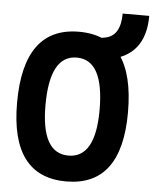

<svg xmlns="http://www.w3.org/2000/svg" viewBox="-56 -854 730 911"><g transform="rotate(5 309.0 -398.5)"><path d="M293 9.8Q28.8 9.8 28.8 -341.8Q28.8 -703.1 293 -703.1Q557.1 -703.1 557.1 -341.8Q557.1 9.8 293 9.8ZM293 -113.3Q421.9 -113.3 421.9 -341.8Q421.9 -580.1 293 -580.1Q164.1 -580.1 164.1 -341.8Q164.1 -113.3 293 -113.3ZM410.6 -580.1 386.2 -681.2 415.5 -686Q454.1 -692.4 472.7 -723.1Q491.2 -753.9 491.2 -807.1H617.7Q617.7 -710.4 573.2 -655.3Q528.8 -600.1 439.9 -585Z"/></g></svg>

Font: Cascadia Mono
Style: Regular
Weight: 400
Monospace: yes
Designer: Aaron Bell
Foundry: Saja Typeworks
Version: Version 2404.023